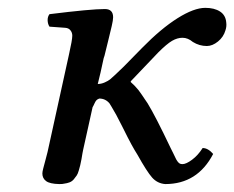

<svg xmlns="http://www.w3.org/2000/svg" viewBox="-20 -459 597 489"><path d="M444.8 -362.8Q431.6 -362.8 418.2 -355Q404.8 -347.2 382.8 -325.2Q379.9 -322.3 373.3 -315.2Q366.7 -308.1 362.8 -304.2L313 -252V-250Q318.4 -245.1 323 -240.5Q327.6 -235.8 332.3 -230Q336.9 -224.1 339.6 -220Q342.3 -215.8 347.7 -208Q353 -200.2 356 -195.8Q376 -163.1 414.1 -83Q417.5 -76.2 421.6 -67.9Q425.8 -59.6 427.5 -55.7Q429.2 -51.8 432.1 -47.9Q435.1 -43.9 437.7 -42.5Q440.4 -41 444.8 -41Q454.1 -41 469.2 -52.2Q484.4 -63.5 496.1 -82Q509.8 -82 522.9 -66.9Q482.9 9.8 400.9 9.8Q380.9 8.3 367.4 -6.8Q354 -22 330.1 -64.9Q323.2 -75.7 314.9 -90.8Q307.1 -105 291 -137.5Q274.9 -169.9 264.2 -187Q263.2 -188.5 261.5 -191.4Q259.8 -194.3 258.8 -195.8Q248.5 -208 232.9 -208Q228.5 -206.5 225.8 -203.9Q223.1 -201.2 220.2 -194.6Q217.3 -188 215.8 -186Q211.9 -168 203.9 -132.1Q195.8 -96.2 191.9 -78.1Q191.4 -76.7 190.9 -73Q190.4 -69.3 189.9 -67.9Q189.5 -64.5 187.5 -53.5Q185.5 -42.5 184.3 -38.1Q183.1 -33.7 180.7 -24.9Q178.2 -16.1 175.3 -12Q172.4 -7.8 168 -2.4Q163.6 2.9 157.2 5.4Q150.9 7.8 143.1 8.8Q140.1 9.8 130.9 9.8Q106.9 9.3 97.4 2.2Q87.9 -4.9 87.9 -17.1Q87.9 -21.5 90.1 -30Q92.3 -38.6 95.9 -51.8Q99.6 -64.9 101.1 -71.8L155.8 -320.8Q164.1 -357.4 164.1 -368.2Q164.1 -376 159.4 -381.8Q154.8 -387.7 146 -388.2L106 -391.1Q101.6 -397.9 101.3 -407.2Q101.1 -416.5 106 -422.9Q211.4 -436 247.1 -436Q268.1 -436 268.1 -415Q268.1 -407.7 264.6 -392.8Q261.2 -377.9 255.4 -354.7Q249.5 -331.5 246.1 -316.9L244.1 -311Q241.7 -298.3 236.1 -274.4Q230.5 -250.5 229 -245.1Q237.8 -245.1 246.6 -249Q255.4 -252.9 260.3 -256.8Q265.1 -260.7 273.9 -269Q277.3 -272.5 284.4 -279.1Q291.5 -285.6 294.9 -289.1L341.8 -336.9Q390.1 -386.2 432.1 -412.6Q474.1 -439 502.9 -439Q525.9 -439 540.3 -429.7Q554.7 -420.4 556.2 -401.9Q557.6 -391.6 554.2 -381.8Q549.3 -364.7 535.2 -353.3Q521 -341.8 506.8 -341.8Q487.8 -341.8 471.2 -352.1Q458.5 -362.8 444.8 -362.8Z"/></svg>

Font: Common Serif Medium
Style: Italic
Weight: 500
Italic angle: -12°
Designer: Philipp H. Poll, Khaled Hosny
Foundry: Stefan Peev, Context Ltd.
Version: Version 1.026